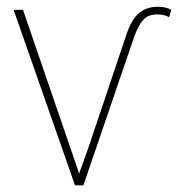

<svg xmlns="http://www.w3.org/2000/svg" viewBox="-20 -558 536 578"><path d="M49.3 -528.3C49.3 -528.3 21 -528.3 21 -528.3C21 -528.3 205.6 -0.5 205.6 -0.5C205.6 -0.5 205.6 0 205.6 0C205.6 0 231 0 231 0C231 0 384.3 -448.2 384.3 -448.2C384.3 -448.2 384.3 -448.2 384.3 -448.2C392.6 -471.2 401.9 -487.8 411.6 -498.5C421.4 -509.3 435.1 -514.6 453.1 -514.6C453.1 -514.6 453.1 -514.6 453.1 -514.6C467.3 -514.6 479.5 -511.7 489.3 -506.3C489.3 -506.3 495.6 -528.3 495.6 -528.3C495.6 -528.3 495.6 -528.3 495.6 -528.3C484.4 -534.7 471.2 -537.6 455.1 -537.6C455.1 -537.6 455.1 -537.6 455.1 -537.6C433.1 -537.6 414.6 -531.7 399.4 -519.5C384.3 -507.3 371.1 -485.4 360.8 -454.6C360.8 -454.6 245.6 -111.8 245.6 -111.8C245.6 -111.8 218.3 -35.6 218.3 -35.6C218.3 -35.6 49.3 -528.3 49.3 -528.3Z"/></svg>

Font: WOX
Style: Regular
Weight: 500
Designer: Google
Foundry: ""
Version: ""